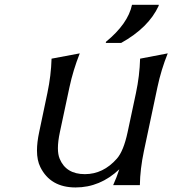

<svg xmlns="http://www.w3.org/2000/svg" viewBox="-20 -782 728 811"><path d="M650.9 -761.7 649.9 -756.8Q607.4 -665 491.7 -600.6H426.8L427.7 -605.5Q520.5 -681.6 537.6 -761.7ZM570.8 0H458Q473.6 -34.7 483.9 -66.9Q402.8 9.8 299.3 9.8Q192.9 9.8 150.4 -76.2Q136.2 -104.5 136.2 -146.5Q136.2 -180.7 145.5 -224.1L180.2 -389.2Q195.8 -463.4 197.8 -534.2L316.9 -556.6Q288.6 -484.9 273.4 -413.6L232.9 -223.6Q224.6 -184.6 224.6 -156.2Q224.6 -129.4 231.9 -111.8Q258.8 -46.4 338.4 -46.4Q416 -46.4 473.6 -111.8Q502 -144 519 -223.6L554.2 -388.7Q569.8 -461.9 571.8 -534.2L688.5 -556.6Q660.6 -487.3 645 -413.6L587.9 -144Q571.8 -67.9 570.8 0Z"/></svg>

Font: Classica
Style: Book Oblique
Weight: 400
Italic angle: -12°
Designer: Wojciech Kalinowski "wmk69" (wmk69@o2.pl)
Foundry: Wojciech Kalinowski "wmk69" (wmk69@o2.pl)
Version: Version 2.1.1; 2021-05-14